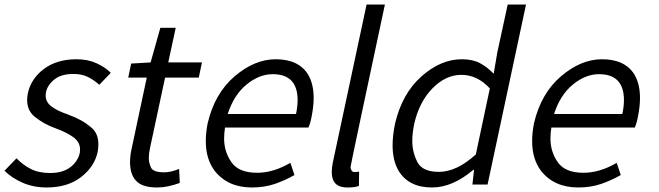

<svg xmlns="http://www.w3.org/2000/svg" viewBox="-68 -816 2912 849"><path d="M138 13Q80 13 32 -8Q-16 -29 -48 -61L5 -116Q33 -87 68 -69Q103 -51 154 -51Q210 -51 243.5 -77Q277 -103 285 -141L286 -155Q286 -188 256 -209.5Q226 -231 182 -247Q125 -267 84 -301Q52 -328 52 -374Q52 -388 55 -403Q69 -468 126 -511Q183 -554 271 -554Q320 -554 358.5 -536.5Q397 -519 422 -494L371 -441Q348 -462 321 -475.5Q294 -489 257 -489Q203 -489 173 -465Q134 -434 134 -393Q134 -364 160.5 -344.5Q187 -325 232 -310Q236 -309 239 -307Q295 -287 336 -252Q367 -226 367 -178Q367 -163 364 -145Q350 -79 290.5 -33Q231 13 138 13Z M627 13Q570 13 542 -9Q507 -37 507 -99Q507 -128 515 -163L581 -473H499L512 -535L598 -540L641 -693H709L676 -540H825L811 -473H662L595 -160Q590 -136 590 -117Q590 -97 599.5 -75.5Q609 -54 658 -54Q687 -54 724 -69L727 -7Q672 13 627 13Z M1046 13Q939 13 881 -61Q842 -113 842 -192Q842 -228 850 -270Q881 -403 969.5 -478.5Q1058 -554 1151 -554Q1252 -554 1294 -487Q1319 -445 1319 -383Q1319 -346 1310 -301Q1305 -273 1296 -252H927Q923 -226 923 -203Q923 -145 955.5 -98.5Q988 -52 1069 -52Q1141 -52 1216 -96L1234 -42Q1194 -19 1148 -3Q1102 13 1046 13ZM1241 -312Q1248 -346 1248 -373Q1248 -488 1138 -488Q1078 -488 1022 -442Q966 -396 939 -312Z M1469 13Q1422 13 1407 -16Q1399 -32 1399 -56Q1399 -75 1404 -99L1553 -796H1634Q1482 -85 1482 -77Q1482 -69 1486.5 -62Q1491 -55 1501 -55Q1506 -55 1520 -57L1519 6Q1503 13 1469 13Z M1842 13Q1740 13 1695 -60Q1668 -105 1668 -174Q1668 -217 1679 -270Q1710 -402 1795.5 -478Q1881 -554 1974 -554Q2022 -554 2054 -537Q2086 -520 2115 -490L2131 -584L2177 -796H2258L2088 0H2021L2028 -65H2025Q1933 13 1842 13ZM1873 -56Q1951 -56 2036 -133L2098 -425Q2043 -485 1972 -485Q1903 -485 1844.5 -425.5Q1786 -366 1764 -270Q1755 -227 1755 -192Q1755 -145 1777 -100.5Q1799 -56 1873 -56Z M2489 13Q2382 13 2324 -61Q2285 -113 2285 -192Q2285 -228 2293 -270Q2324 -403 2412.5 -478.5Q2501 -554 2594 -554Q2695 -554 2737 -487Q2762 -445 2762 -383Q2762 -346 2753 -301Q2748 -273 2739 -252H2370Q2366 -226 2366 -203Q2366 -145 2398.5 -98.5Q2431 -52 2512 -52Q2584 -52 2659 -96L2677 -42Q2637 -19 2591 -3Q2545 13 2489 13ZM2684 -312Q2691 -346 2691 -373Q2691 -488 2581 -488Q2521 -488 2465 -442Q2409 -396 2382 -312Z"/></svg>

Font: l_WÎeÑOS 300W
Style: Regular
Weight: 300
Designer: R?O
Version: Version 2.00 June 21, 2023